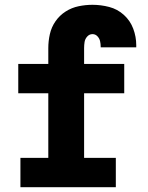

<svg xmlns="http://www.w3.org/2000/svg" viewBox="-20 -779 616 799"><path d="M65 0H462V-122H330V-391H497V-513H330V-579Q330 -592 332 -604.5Q334 -617 343 -627Q352 -637 365 -637Q377 -637 385.5 -628Q394 -619 396.5 -607.5Q399 -596 399 -585V-582H547Q547 -587 547 -591Q547 -626 534.5 -659.5Q522 -693 495.5 -717Q469 -741 434.5 -750Q400 -759 365 -759Q336 -759 307 -753Q278 -747 253 -731Q228 -715 211 -690.5Q194 -666 187.5 -637Q181 -608 181 -579V-513H56V-391H181V-122H65Z"/></svg>

Font: Iosevka Sparkle Heavy
Style: Regular
Weight: 900
Designer: Belleve Invis
Foundry: Belleve Invis
Version: Version 4.5.0; ttfautohint (v1.8.3)